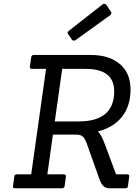

<svg xmlns="http://www.w3.org/2000/svg" viewBox="-20 -1014 755 1034"><path d="M573 -932 387 -798Q374 -791 367 -801L347 -830Q339 -839 352 -849L532 -990Q537 -994 541 -994L552 -989L577 -951Q585 -942 573 -932ZM655 0H568Q532 0 516 -48L448 -239Q439 -265 427.5 -277Q416 -289 392 -289H265L235 -75H324Q336 -75 335 -63L328 -12Q326 0 314 0H61Q48 0 50 -12L57 -63Q58 -75 71 -75H148L228 -643H151Q140 -643 141 -655L148 -706Q150 -718 162 -718H470Q567 -718 625 -669.5Q683 -621 683 -532.5Q683 -444 637.5 -386Q592 -328 507 -306Q525 -291 544 -239L605 -75H665Q678 -75 676 -63L669 -12Q668 0 655 0ZM403 -360Q595 -360 595 -522Q595 -643 442 -643H315L275 -360Z"/></svg>

Font: Sanchez
Style: Italic
Weight: 400
Designer: Daniel Hernández
Foundry: LatinoType
Version: Version 1.001